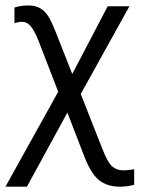

<svg xmlns="http://www.w3.org/2000/svg" viewBox="-34 -454 527 716"><path d="M73.7 -433.6Q96.7 -433.6 114 -424.3Q131.3 -415 144.5 -395.5Q157.7 -376 176.3 -328.1L235.4 -178.2L367.7 -430.7H448.7L267.1 -103.5L347.2 99.6Q366.7 150.9 383.5 166Q400.4 181.2 425.8 181.2Q444.3 181.2 466.3 177.2V235.4Q439 242.2 413.6 242.2Q364.3 242.2 334 216.8Q303.7 191.4 278.3 124L217.3 -34.2L66.4 242.2H-13.7L183.1 -111.8L110.8 -298.8Q94.7 -339.8 80.6 -356.2Q66.4 -372.6 49.3 -372.6Q34.2 -372.6 20 -367.2V-425.8Q42.5 -433.6 73.7 -433.6Z"/></svg>

Font: XL-Viking
Style: Regular
Weight: 400
Foundry: Ascender Corporation
Version: Version 1.10 March 23, 2015